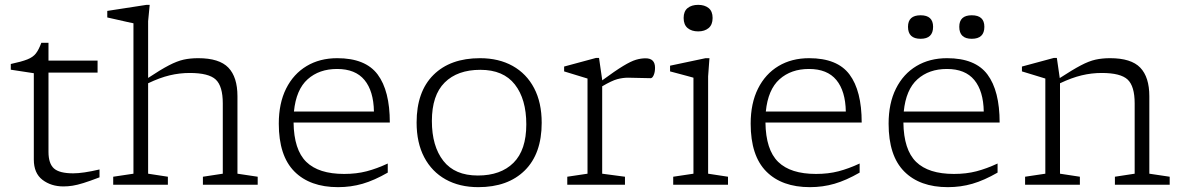

<svg xmlns="http://www.w3.org/2000/svg" viewBox="-20 -762 4876 792"><path d="M180 -135.5Q180 -87.5 202.5 -67.2Q225 -47 282 -47Q322.5 -47 390.5 -63V-30.5Q350 -15 324.2 -7Q298.5 1 279.5 4Q260.5 7 241.5 7Q191 7 155.2 -20.2Q119.5 -47.5 119.5 -104V-460L24.5 -474.5V-498Q69 -507.5 92.5 -516.8Q116 -526 128 -541.5Q140 -557 150.5 -585.5H180V-512H382.5V-462.5H180Z M672.5 0H447V-33L530.5 -45.5V-666Q524 -667 505.8 -671.2Q487.5 -675.5 464.8 -680.5Q442 -685.5 422.5 -690V-717L584.5 -742H597.5L591 -674.5V-440.5Q643 -475 676.8 -492.5Q710.5 -510 737.5 -516Q764.5 -522 797.5 -522Q884.5 -522 922 -483Q959.5 -444 959.5 -365V-45.5L1043 -33V0H817V-33L899 -45.5V-335.5Q899 -406.5 870 -433.8Q841 -461 762.5 -461Q720.5 -461 679.8 -451.2Q639 -441.5 591 -418.5V-45.5L672.5 -33Z M1371 -522Q1487.5 -522 1537.8 -454.8Q1588 -387.5 1588 -256.5H1191Q1192.5 -144 1243.5 -94.2Q1294.5 -44.5 1399.5 -44.5Q1450.5 -44.5 1492.5 -55.5Q1534.5 -66.5 1579.5 -87.5V-50Q1524 -18 1475.8 -4Q1427.5 10 1374.5 10Q1258.5 10 1194.2 -54.8Q1130 -119.5 1130 -252Q1130 -336 1160.2 -396.5Q1190.5 -457 1244.8 -489.5Q1299 -522 1371 -522ZM1370.5 -477.5Q1296.5 -477.5 1249 -435Q1201.5 -392.5 1192.5 -302H1522.5Q1521 -386.5 1483.5 -432Q1446 -477.5 1370.5 -477.5Z M1953 10Q1875.5 10 1818.2 -22Q1761 -54 1729.8 -113.5Q1698.5 -173 1698.5 -256.5Q1698.5 -384 1768 -453Q1837.5 -522 1960 -522Q2037.5 -522 2094.8 -490Q2152 -458 2183.2 -398.5Q2214.5 -339 2214.5 -255.5Q2214.5 -128 2144.8 -59Q2075 10 1953 10ZM1951 -38Q2045.5 -38 2098.2 -90.5Q2151 -143 2151 -249Q2151 -353 2103.8 -413.5Q2056.5 -474 1961.5 -474Q1867 -474 1814.2 -421.5Q1761.5 -369 1761.5 -263Q1761.5 -159 1808.8 -98.5Q1856 -38 1951 -38Z M2464 -433V-430.5Q2518.5 -470.5 2550.8 -490Q2583 -509.5 2603.5 -515.5Q2624 -521.5 2643 -521.5Q2682 -521.5 2682 -482.5Q2682 -464.5 2676.5 -452Q2671 -439.5 2664 -439.5Q2639.5 -439.5 2616 -440.5Q2592.5 -441.5 2570.5 -441.5Q2549 -441.5 2526.5 -435.5Q2504 -429.5 2464 -406V-45.5L2558 -33V0H2320V-33L2403.5 -45.5V-438Q2394 -441 2364.2 -450Q2334.5 -459 2307 -467.5V-487.5L2438.5 -523H2451Z M2860 -632.5Q2833 -632.5 2816.5 -646.2Q2800 -660 2800 -688Q2800 -715.5 2816.5 -728.8Q2833 -742 2860 -742Q2886.5 -742 2903 -728.8Q2919.5 -715.5 2919.5 -688Q2919.5 -660 2903 -646.2Q2886.5 -632.5 2860 -632.5ZM2906.5 -522 2901 -447V-45.5L2983 -33V0H2757V-33L2840.5 -45.5V-441.5Q2835 -443 2817.8 -447.8Q2800.5 -452.5 2779.8 -458Q2759 -463.5 2744 -467.5V-491L2890.5 -522Z M3317.5 -522Q3434 -522 3484.2 -454.8Q3534.5 -387.5 3534.5 -256.5H3137.5Q3139 -144 3190 -94.2Q3241 -44.5 3346 -44.5Q3397 -44.5 3439 -55.5Q3481 -66.5 3526 -87.5V-50Q3470.5 -18 3422.2 -4Q3374 10 3321 10Q3205 10 3140.8 -54.8Q3076.5 -119.5 3076.5 -252Q3076.5 -336 3106.8 -396.5Q3137 -457 3191.2 -489.5Q3245.5 -522 3317.5 -522ZM3317 -477.5Q3243 -477.5 3195.5 -435Q3148 -392.5 3139 -302H3469Q3467.5 -386.5 3430 -432Q3392.5 -477.5 3317 -477.5Z M3886.5 -522Q4003 -522 4053.2 -454.8Q4103.5 -387.5 4103.5 -256.5H3706.5Q3708 -144 3759 -94.2Q3810 -44.5 3915 -44.5Q3966 -44.5 4008 -55.5Q4050 -66.5 4095 -87.5V-50Q4039.5 -18 3991.2 -4Q3943 10 3890 10Q3774 10 3709.8 -54.8Q3645.5 -119.5 3645.5 -252Q3645.5 -336 3675.8 -396.5Q3706 -457 3760.2 -489.5Q3814.5 -522 3886.5 -522ZM3886 -477.5Q3812 -477.5 3764.5 -435Q3717 -392.5 3708 -302H4038Q4036.5 -386.5 3999 -432Q3961.5 -477.5 3886 -477.5ZM3777.5 -602Q3725.5 -602 3725.5 -651.5Q3725.5 -699 3777.5 -699Q3829 -699 3829 -651.5Q3829 -602 3777.5 -602ZM3988.5 -602Q3937 -602 3937 -651.5Q3937 -699 3988.5 -699Q4040.5 -699 4040.5 -651.5Q4040.5 -602 3988.5 -602Z M4579 -33 4660.5 -45.5V-335.5Q4660.5 -406.5 4631.5 -433.8Q4602.5 -461 4524.5 -461Q4482.5 -461 4441.8 -451.2Q4401 -441.5 4352.5 -418.5V-45.5L4434.5 -33V0H4208.5V-33L4292 -45.5V-438Q4284 -440.5 4256.8 -448.8Q4229.5 -457 4195.5 -467.5V-487.5L4327 -523H4339.5L4351.5 -440Q4404.5 -474.5 4438.2 -492.2Q4472 -510 4499.2 -516Q4526.5 -522 4559 -522Q4646 -522 4683.5 -483Q4721 -444 4721 -365V-45.5L4805 -33V0H4579Z"/></svg>

Font: Newsreader 6pt Light
Style: Regular
Weight: 300
Designer: Hugues Gentile
Foundry: Production Type
Version: Version 1.003; ttfautohint (v1.8.3)